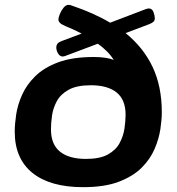

<svg xmlns="http://www.w3.org/2000/svg" viewBox="-20 -767 731 795"><path d="M324 8Q188 8 114.5 -51Q41 -110 41 -222Q41 -253 47 -293Q53 -333 71.5 -374.5Q90 -416 126 -451.5Q162 -487 221 -509Q280 -531 368 -531Q419 -531 451 -519Q439 -538 422 -555Q405 -572 385 -586L252 -536Q250 -535 246 -534Q242 -533 240 -533Q228 -533 220.5 -545.5Q213 -558 213 -571Q213 -579 217.5 -585.5Q222 -592 238 -598L318 -628Q301 -637 284.5 -644.5Q268 -652 253 -658Q234 -666 228 -672.5Q222 -679 222 -685Q222 -695 228 -709.5Q234 -724 243.5 -735.5Q253 -747 264 -747Q267 -747 271 -746Q275 -745 277 -744Q369 -713 436 -673L583 -729Q589 -731 591.5 -731.5Q594 -732 596 -732Q610 -732 615.5 -717Q621 -702 621 -692Q621 -681 614.5 -676Q608 -671 598 -667L500 -630Q574 -570 612 -489.5Q650 -409 650 -302Q650 -272 644 -232Q638 -192 620 -150Q602 -108 566.5 -72.5Q531 -37 472 -14.5Q413 8 324 8ZM336 -109Q394 -109 427 -127.5Q460 -146 475.5 -175Q491 -204 495.5 -235.5Q500 -267 500 -292Q500 -354 463 -384Q426 -414 356 -414Q298 -414 264.5 -395.5Q231 -377 215.5 -348.5Q200 -320 195.5 -289Q191 -258 191 -232Q191 -169 228.5 -139Q266 -109 336 -109Z"/></svg>

Font: Asap Expanded Expanded Regular
Style: Bold Italic
Weight: 700
Width: 7
Italic angle: -6°
Designer: Pablo Cosgaya
Foundry: Omnibus-Type
Version: Version 3.001; ttfautohint (v1.8.4.7-5d5b)